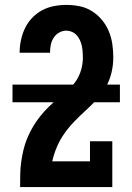

<svg xmlns="http://www.w3.org/2000/svg" viewBox="-20 -763 540 783"><path d="M62 0V-1Q62 -27 62.5 -52.5Q63 -78 66.5 -103Q70 -128 76 -153Q82 -178 92 -201.5Q102 -225 115 -247Q128 -269 144 -289Q160 -309 178.5 -327Q197 -345 216.5 -361.5Q236 -378 255.5 -394.5Q275 -411 289.5 -432.5Q304 -454 311 -478.5Q318 -503 318 -529Q318 -541 317 -553Q316 -565 313.5 -576.5Q311 -588 306 -599Q301 -610 293 -619Q285 -628 273.5 -633Q262 -638 250 -638Q235 -638 221 -630Q207 -622 198.5 -608.5Q190 -595 187 -579.5Q184 -564 184 -548Q184 -548 184 -548Q184 -548 184 -548Q184 -548 184 -548Q184 -548 184 -548H60Q60 -548 60 -548Q60 -548 60 -548Q60 -574 65.5 -599.5Q71 -625 82 -648Q93 -671 111 -690Q129 -709 151.5 -721Q174 -733 199.5 -738Q225 -743 251 -743Q278 -743 305 -737.5Q332 -732 355 -717.5Q378 -703 395.5 -682Q413 -661 423.5 -636Q434 -611 438 -583.5Q442 -556 442 -529Q442 -497 434.5 -466Q427 -435 411.5 -407.5Q396 -380 374.5 -357Q353 -334 329.5 -312.5Q306 -291 284 -268.5Q262 -246 243.5 -220Q225 -194 212.5 -165Q200 -136 193 -105H347V-187H438V0ZM31 -346V-418H469V-346Z"/></svg>

Font: Iosevka Slab Extrabold
Style: Regular
Weight: 800
Monospace: yes
Designer: Belleve Invis
Foundry: Belleve Invis
Version: Version 11.1.1; ttfautohint (v1.8.3)